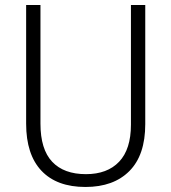

<svg xmlns="http://www.w3.org/2000/svg" viewBox="-20 -734 682 764"><path d="M558 -240Q558 -117 495 -53.5Q432 10 320 10Q206 10 145 -54.5Q84 -119 84 -242V-714H141V-242Q141 -140 187.5 -90.5Q234 -41 322 -41Q407 -41 454 -90.5Q501 -140 501 -238V-714H558Z"/></svg>

Font: Noto Sans Arabic UI SmCn Lt
Style: Regular
Weight: 300
Width: 4
Designer: Monotype Design Team, Nadine Chahine and Nizar Qandah
Foundry: Monotype Imaging Inc.
Version: Version 2.010; ttfautohint (v1.8.4.7-5d5b)